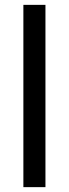

<svg xmlns="http://www.w3.org/2000/svg" viewBox="-20 -770 283 790"><path d="M167 -750V0H76.2V-750Z"/></svg>

Font: Vazirmatn FD
Style: Regular
Weight: 400
Designer: Saber Rastikerdar
Foundry: Saber Rastikerdar
Version: Version 33.001